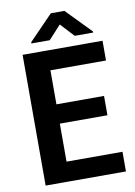

<svg xmlns="http://www.w3.org/2000/svg" viewBox="-98 -966 723 1028"><g transform="rotate(-10 264.0 -452.0)"><path d="M501.5 -106.9V0H158.2V-106.9ZM197.3 -710.9V0H64.9V-710.9ZM456.1 -418.5V-313.5H158.2V-418.5ZM499.5 -710.9V-603.5H158.2V-710.9ZM326.2 -903.8 458 -768.6V-762.7H357.4L289.1 -836.4L221.7 -762.7H122.1V-769.5L252.4 -903.8Z"/></g></svg>

Font: Roboto SemiCondensed SemiBold
Style: Regular
Weight: 600
Width: 4
Designer: Christian Robertson
Foundry: Google
Version: Version 3.009; 2024